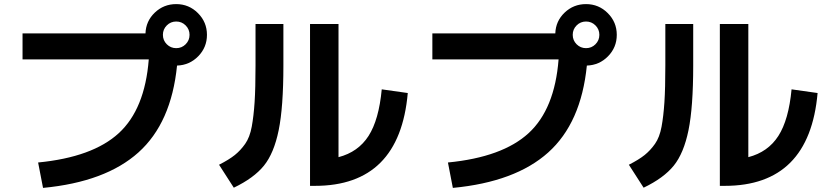

<svg xmlns="http://www.w3.org/2000/svg" viewBox="-20 -870 4040 937"><path d="M706 -580H90V-707H690Q692 -767 735.5 -808.5Q779 -850 840 -850Q902 -850 946 -806Q990 -762 990 -700Q990 -639 947.5 -595.5Q905 -552 844 -550Q816 -270 655.5 -126Q495 18 190 47L166 -77Q432 -103 559.5 -220Q687 -337 706 -580ZM886 -654Q905 -673 905 -700Q905 -727 886 -746Q867 -765 840 -765Q813 -765 794 -746Q775 -727 775 -700Q775 -673 794 -654Q813 -635 840 -635Q867 -635 886 -654Z M1227 -753H1363V-550Q1363 -347 1340 -234.5Q1317 -122 1268 -61.5Q1219 -1 1121 46L1049 -66Q1098 -91 1126 -113.5Q1154 -136 1176.5 -168Q1199 -200 1208.5 -251.5Q1218 -303 1222.5 -371.5Q1227 -440 1227 -550ZM1632 -103Q1728 -128 1778.5 -206.5Q1829 -285 1843 -434L1970 -416Q1930 37 1517 37H1493V-753H1632Z M2706 -580H2090V-707H2690Q2692 -767 2735.5 -808.5Q2779 -850 2840 -850Q2902 -850 2946 -806Q2990 -762 2990 -700Q2990 -639 2947.5 -595.5Q2905 -552 2844 -550Q2816 -270 2655.5 -126Q2495 18 2190 47L2166 -77Q2432 -103 2559.5 -220Q2687 -337 2706 -580ZM2886 -654Q2905 -673 2905 -700Q2905 -727 2886 -746Q2867 -765 2840 -765Q2813 -765 2794 -746Q2775 -727 2775 -700Q2775 -673 2794 -654Q2813 -635 2840 -635Q2867 -635 2886 -654Z M3227 -753H3363V-550Q3363 -347 3340 -234.5Q3317 -122 3268 -61.5Q3219 -1 3121 46L3049 -66Q3098 -91 3126 -113.5Q3154 -136 3176.5 -168Q3199 -200 3208.5 -251.5Q3218 -303 3222.5 -371.5Q3227 -440 3227 -550ZM3632 -103Q3728 -128 3778.5 -206.5Q3829 -285 3843 -434L3970 -416Q3930 37 3517 37H3493V-753H3632Z"/></svg>

Font: Mplus 1p Bold
Style: Bold
Weight: 700
Version: Version 1.061